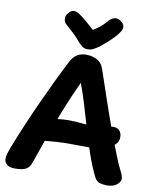

<svg xmlns="http://www.w3.org/2000/svg" viewBox="-110 -1137 1008 1240"><g transform="rotate(10 393.5 -517.5)"><path d="M179 -42Q170 -12 146.5 1.5Q123 15 75 15Q35 15 19 -1Q3 -17 3 -35Q3 -54 9 -73Q15 -92 22 -111Q56 -198 90.5 -279Q125 -360 159.5 -435.5Q194 -511 228 -582Q262 -653 296 -719Q314 -756 339.5 -772.5Q365 -789 399 -789Q442 -789 472 -772Q502 -755 512 -727Q516 -719 529.5 -678.5Q543 -638 564 -576.5Q585 -515 609.5 -444Q634 -373 660 -303.5Q686 -234 709.5 -176Q733 -118 750 -85Q756 -75 760.5 -61.5Q765 -48 765 -40Q765 -18 741.5 0.5Q718 19 678 19Q651 19 629.5 12.5Q608 6 595 -20Q564 -82 537 -160Q510 -238 486.5 -319.5Q463 -401 440.5 -475Q418 -549 397 -604Q348 -499 309 -399.5Q270 -300 238.5 -210Q207 -120 179 -42ZM165 -267Q165 -291 178.5 -306Q192 -321 209 -328.5Q226 -336 237 -338Q259 -343 289.5 -347.5Q320 -352 363.5 -352.5Q407 -353 467 -346Q476 -345 500.5 -346.5Q525 -348 554.5 -350.5Q584 -353 609.5 -356Q635 -359 646 -360Q674 -363 691.5 -347.5Q709 -332 709 -301Q709 -273 689 -254Q669 -235 637.5 -223.5Q606 -212 573.5 -207.5Q541 -203 516 -203Q459 -203 410.5 -203.5Q362 -204 315 -201.5Q268 -199 212 -192Q197 -191 181 -214.5Q165 -238 165 -267ZM505 -1031Q517 -1045 536.5 -1052Q556 -1059 579 -1044Q601 -1029 604 -1012.5Q607 -996 596 -977Q583 -955 561 -932.5Q539 -910 516.5 -890Q494 -870 477 -857Q457 -843 440 -834Q423 -825 402 -825Q380 -825 366.5 -835.5Q353 -846 341 -859Q321 -884 295.5 -908.5Q270 -933 237 -962Q224 -974 223.5 -995Q223 -1016 240 -1035Q258 -1055 275 -1053.5Q292 -1052 306 -1043Q331 -1027 361.5 -1000.5Q392 -974 414 -954Q430 -964 446 -975.5Q462 -987 476.5 -1001Q491 -1015 505 -1031Z"/></g></svg>

Font: Playpen Sans
Style: Bold
Weight: 700
Designer: Laura Meseguer, Veronika Burian, José Scaglione
Foundry: TypeTogether
Version: Version 1.001